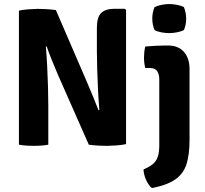

<svg xmlns="http://www.w3.org/2000/svg" viewBox="-20 -734 1040 974"><path d="M76 -680Q94.5 -684.5 125 -686.8Q155.5 -689 170.5 -689Q186 -689 211.5 -687.8Q237 -686.5 263.5 -683L223 -501L212.5 -497.5Q216.5 -455 219.2 -401.2Q222 -347.5 223.5 -294Q225 -240.5 225 -199V0Q205.5 3.5 186.5 4.8Q167.5 6 152.5 6Q138 6 116.2 4.8Q94.5 3.5 76 0ZM272.5 -358Q256 -396.5 241.2 -433.5Q226.5 -470.5 216.5 -499.5L142.5 -585L263.5 -683L417.5 -326Q436.5 -282 453 -241.8Q469.5 -201.5 480 -174L561 -86.5L430.5 0ZM619.5 -683V-3Q600.5 1.5 569.8 3.8Q539 6 523 6Q507.5 6 482 4.8Q456.5 3.5 430.5 0L472.5 -172.5L484 -176Q480 -222.5 477.2 -278Q474.5 -333.5 473 -385Q471.5 -436.5 471.5 -471V-593Q471.5 -646.5 493.2 -668Q515 -689.5 561 -689.5H613ZM941.5 -24Q941.5 49 926.5 97.5Q911.5 146 870.2 175.5Q829 205 750.5 220Q734 207 721.5 179.5Q709 152 708 125.5Q737 113 754.5 99Q772 85 780 62.5Q788 40 788 3V-331Q788 -356 777.8 -372.5Q767.5 -389 740.5 -389H717Q710.5 -413.5 710.5 -442Q710.5 -455 712 -469.8Q713.5 -484.5 717 -498Q743 -500.5 770 -501.8Q797 -503 813 -503H834.5Q884.5 -503 913 -470.8Q941.5 -438.5 941.5 -383.5ZM752.5 -639.5Q752.5 -670.5 764 -698Q777 -704.5 797.8 -709Q818.5 -713.5 838.5 -713.5Q858.5 -713.5 880 -709Q901.5 -704.5 913 -698Q918.5 -684 921.5 -668.5Q924.5 -653 924.5 -639.5Q924.5 -609 913 -581.5Q901.5 -575 880 -570.5Q858.5 -566 838.5 -566Q818.5 -566 797.2 -570.2Q776 -574.5 764 -581.5Q752.5 -609 752.5 -639.5Z"/></svg>

Font: Signika SC
Style: Regular
Weight: 300
Designer: Anna Giedryś
Foundry: Anna Giedryś
Version: Version 2.000